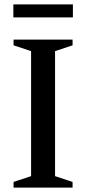

<svg xmlns="http://www.w3.org/2000/svg" viewBox="-20 -857 394 877"><path d="M311.5 -26V0H42V-26L122 -52.5V-623.5L42 -650V-676H311.5V-650L231.5 -623.5V-52.5ZM41 -777.5V-837H313V-777.5Z"/></svg>

Font: Newsreader 16pt Medium
Style: Regular
Weight: 500
Designer: Hugues Gentile
Foundry: Production Type
Version: Version 1.003